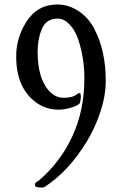

<svg xmlns="http://www.w3.org/2000/svg" viewBox="-20 -829 542 851"><path d="M328.6 -416.5Q336.4 -416.5 337.4 -410.6Q339.4 -399.4 337.9 -392.8Q336.4 -386.2 335.4 -377Q334 -363.8 299.8 -353.3Q265.6 -342.8 242.2 -342.8Q183.6 -342.8 139.6 -375Q51.8 -439.9 51.8 -578.1Q51.3 -659.7 96.2 -731.4Q145 -809.1 234.4 -809.1Q283.2 -809.1 327.1 -780.5Q371.1 -752 397 -703.1Q448.7 -606 448.7 -470.7Q448.7 -405.8 425.3 -334.2Q401.9 -262.7 363.8 -200.2Q282.2 -67.4 176.8 0Q171.9 2.9 163.3 2.2Q154.8 1.5 153.3 1.5Q134.8 1.5 134.8 -9.8Q134.8 -18.1 143.1 -23.2Q151.4 -28.3 153.3 -29.8Q249 -111.8 301.5 -226.6Q354 -341.3 354 -482.4Q354 -574.7 325.7 -656.7Q312 -696.8 287.4 -721.7Q262.7 -746.6 235.4 -746.6Q183.1 -746.6 163.6 -696.3Q147 -653.8 146.7 -599.6Q146.5 -545.4 158.4 -500.7Q170.4 -456.1 197.8 -425.8Q225.1 -395.5 263.2 -395.5Q301.3 -395.5 320.8 -411.1Q327.1 -416 328.6 -416.5Z"/></svg>

Font: Della Respira
Style: Regular
Weight: 500
Version: Version 0.201